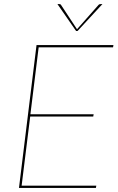

<svg xmlns="http://www.w3.org/2000/svg" viewBox="-20 -921 580 941"><path d="M73 0ZM536 -700 534 -689H169.5L129 -361H439L437 -350H128L86 -11H452L450 0H73L159 -700ZM261.5 -901H270.5Q272.5 -901 275 -900.2Q277.5 -899.5 279 -897L356 -780L357.5 -777.5L359.5 -780L463 -897Q465.5 -899.5 468 -900.2Q470.5 -901 473 -901H482L360 -769H353Z"/></svg>

Font: Lato Hairline
Style: Italic
Weight: 100
Italic angle: -7°
Designer: Lukasz Dziedzic
Foundry: tyPoland Lukasz Dziedzic
Version: Version 2.007; 2014-02-27